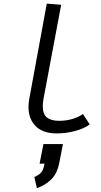

<svg xmlns="http://www.w3.org/2000/svg" viewBox="-20 -725 558 1056"><path d="M218.8 67.4H326.2L305.7 172.4Q295.4 225.6 266.1 257.3Q236.8 289.1 183.1 310.5L168.9 248.5Q194.8 237.3 206.8 223.4Q218.8 209.5 225.1 175.3H197.8ZM316.4 -698.7 219.7 -183.6Q215.3 -160.2 215.3 -142.1Q215.3 -96.2 238.5 -78.4Q261.7 -60.5 304.7 -60.5Q380.4 -60.5 436.5 -97.7L473.6 -40.5Q439 -16.1 389.9 -3.7Q340.8 8.8 292 8.8Q216.3 8.8 176.5 -31Q136.7 -70.8 136.7 -137.2Q136.7 -158.2 141.1 -181.6L237.3 -705.1Z"/></svg>

Font: Fantasque Sans Mono
Style: Italic
Weight: 400
Italic angle: -11°
Monospace: yes
Designer: Jany Belluz
Version: Version 1.8.0 ; ttfautohint (v1.8.2)